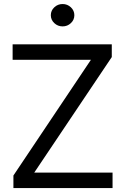

<svg xmlns="http://www.w3.org/2000/svg" viewBox="-20 -952 634 972"><path d="M47.9 0V-63.5L440.4 -649.4H43.9V-727.5H545.9V-663.1L153.3 -78.1H549.8V0ZM296.9 -818.4Q272.5 -818.4 254.9 -835Q237.3 -851.6 237.3 -875Q237.3 -898.4 254.9 -915Q272.5 -931.6 296.9 -931.6Q321.3 -931.6 338.9 -915Q356.4 -898.4 356.4 -875Q356.4 -851.6 338.9 -835Q321.3 -818.4 296.9 -818.4Z"/></svg>

Font: Inter Display
Style: Regular
Weight: 400
Designer: Rasmus Andersson
Foundry: rsms
Version: Version 4.000;git-37864ae